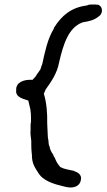

<svg xmlns="http://www.w3.org/2000/svg" viewBox="-20 -704 474 854"><path d="M52 -303C47 -268 93 -263 104 -257H106C106 -253 109 -245 110 -239L115 -218C117 -207 118 -191 118 -175C117 -172 118 -167 118 -162C117 -159 116 -151 116 -149V-148V-125C114 -109 118 -91 119 -79C119 -62 119 -41 121 -24C121 -23 121 -19 122 -17V-16C121 21 135 41 149 63C171 101 220 115 267 126L276 128C282 129 288 130 294 130C313 130 334 122 339 100C347 72 324 62 310 57V56H309C288 51 267 49 251 40H249C248 40 246 35 241 30C235 23 228 10 224 -2C222 -5 218 -9 217 -15V-16C210 -24 201 -42 201 -50V-52C194 -60 198 -74 193 -92L192 -111C191 -127 191 -138 190 -154C191 -201 187 -249 175 -287C177 -292 180 -298 183 -306C205 -337 234 -376 243 -427C262 -509 285 -581 346 -604L348 -605H349C375 -609 398 -614 418 -630C435 -641 437 -661 429 -673C426 -678 422 -680 417 -683H415C414 -683 415 -684 410 -683C407 -684 404 -684 400 -684C393 -684 374 -685 368 -680H367C366 -680 364 -679 363 -679H362C296 -670 253 -633 222 -583L220 -581V-579C220 -578 220 -578 218 -574C192 -531 180 -475 168 -419C165 -413 163 -406 160 -396C156 -389 150 -382 144 -373L137 -362C134 -359 129 -354 125 -349H113C89 -349 50 -340 52 -303Z"/></svg>

Font: Scribbler
Style: ExBdIta
Weight: 800
Designer: Mew Too
Foundry: Cannot Into Space Fonts
Version: Version 1.001